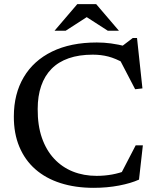

<svg xmlns="http://www.w3.org/2000/svg" viewBox="-20 -891 750 922"><path d="M444 -46.5Q482 -46.5 518 -53Q554 -59.5 591 -74L555.5 -46.5L631.5 -193H666L647.5 -28.5Q609 -11 551.8 0Q494.5 11 429.5 11Q341.5 11 270.5 -11.8Q199.5 -34.5 149.5 -78.5Q99.5 -122.5 72.8 -186.5Q46 -250.5 46.5 -332Q46.5 -440 93.8 -520Q141 -600 230.2 -643.5Q319.5 -687 445 -687Q479.5 -687 512.8 -682.5Q546 -678 589 -667.5L556.5 -662L617.5 -708.5H638L664 -466.5L629 -462.5L547.5 -619L577 -587Q535 -610.5 500.2 -619.5Q465.5 -628.5 425.5 -628.5Q359.5 -628.5 310 -611.2Q260.5 -594 227.5 -560.5Q194.5 -527 177.8 -478.5Q161 -430 161 -367.5Q160.5 -289 181.2 -229.2Q202 -169.5 240 -128.8Q278 -88 330 -67.2Q382 -46.5 444 -46.5ZM387.5 -814.5H405.5L295.5 -743.5H242L351 -871H442L551 -743.5H497.5Z"/></svg>

Font: Newsreader 16pt Medium
Style: Regular
Weight: 500
Designer: Hugues Gentile
Foundry: Production Type
Version: Version 1.003